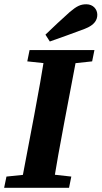

<svg xmlns="http://www.w3.org/2000/svg" viewBox="-42 -896 485 916"><path d="M-22.3 0H287.4L298.2 -53.6L163.2 -68.6H134.4L-11.2 -53.6L-22.3 0ZM55.5 0H209.2C226 -103 244.7 -207 264.4 -310.7L330.2 -657.1H175.8C159.1 -554.1 141.1 -450.1 121.4 -347.1L55.5 0ZM88.2 -603.2 229.3 -588.2H258.3L397.6 -603.2L408.5 -657.1H99.1L88.2 -603.2ZM174.8 -730.7 195.7 -698C250.7 -717.1 306 -737.4 361 -757.9C411.9 -777.1 422.2 -803.1 422.2 -825.8C422.2 -851.1 403 -875.6 370.1 -875.6C343 -875.6 325.1 -867.7 290.7 -838.6C251.3 -803.7 212.8 -767 174.8 -730.7Z"/></svg>

Font: Source Serif 4 Variable
Style: Italic
Weight: 400
Italic angle: -12°
Designer: Frank Grießhammer
Foundry: Adobe Systems Incorporated
Version: Version 4.004;hotconv 1.0.116;makeotfexe 2.5.65601